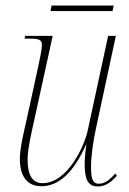

<svg xmlns="http://www.w3.org/2000/svg" viewBox="-20 -666 467 696"><path d="M163 -626H388L392 -646H167ZM335 10C365 10 387 -10 404 -29L398 -37C380 -17 362 0 338 0C313 0 310 -26 310 -61C310 -101 318 -156 328 -201L400 -536H372L298 -193C286 -137 225 -2 134 -2C99 -2 80 -29 80 -88C80 -123 94 -186 104 -230L171 -536H71L69 -526H84C122 -526 132 -523 132 -501C132 -487 123 -446 116 -413L76 -230C66 -187 52 -127 52 -90C52 -33 74 9 130 9C195 9 248 -43 292 -142H293C288 -104 287 -87 287 -73C287 -22 295 10 335 10Z"/></svg>

Font: Noto Serif Display Condensed Thin
Style: Italic
Weight: 100
Width: 3
Italic angle: -12°
Designer: Monotype Design Team
Foundry: Monotype Imaging Inc.
Version: Version 2.009